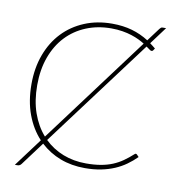

<svg xmlns="http://www.w3.org/2000/svg" viewBox="-86 -811 855 939"><g transform="rotate(10 341.5 -342.0)"><path d="M599 -649Q606 -644 612.8 -638.5Q619.5 -633 626.5 -627.5L619 -616.5Q617 -613 611 -613Q608 -613 601.5 -617.8Q595 -622.5 584.5 -630L185 -95.5Q225 -56.5 277.5 -36Q330 -15.5 391.5 -15.5Q432 -15.5 464 -21Q496 -26.5 522.8 -37.5Q549.5 -48.5 572.2 -64.5Q595 -80.5 617.5 -101Q621 -104.5 624 -104.5Q626 -104.5 629.5 -102L640 -91Q618 -69 592.5 -50.8Q567 -32.5 536.5 -19.5Q506 -6.5 469.8 0.8Q433.5 8 390 8Q323.5 8 267.8 -13.2Q212 -34.5 169 -74.5L82.5 41.5Q78.5 47 73.5 49.2Q68.5 51.5 63.5 51.5H50.5L155 -88.5Q111 -135.5 86.5 -201.8Q62 -268 62 -351.5Q62 -432 86.5 -498.2Q111 -564.5 155.8 -611.8Q200.5 -659 262.8 -685Q325 -711 400 -711Q454.5 -711 499 -698.2Q543.5 -685.5 582.5 -660.5L631 -725.5Q635 -730.5 638 -732.8Q641 -735 647 -735H663ZM90.5 -351.5Q90.5 -274.5 111.8 -214Q133 -153.5 171.5 -110L568 -641.5Q555.5 -649.5 539 -657.5Q522.5 -665.5 501.8 -672.2Q481 -679 455.5 -683.2Q430 -687.5 400 -687.5Q332 -687.5 275 -664Q218 -640.5 177 -597Q136 -553.5 113.2 -491.2Q90.5 -429 90.5 -351.5Z"/></g></svg>

Font: Lato Thin
Style: Regular
Weight: 200
Designer: Lukasz Dziedzic
Foundry: tyPoland Lukasz Dziedzic
Version: Version 2.007; 2014-02-27